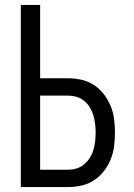

<svg xmlns="http://www.w3.org/2000/svg" viewBox="-20 -755 540 775"><path d="M64 0V-735H142V-439H254Q282 -439 309 -433Q336 -427 359 -412Q382 -397 399 -375Q416 -353 426.5 -327.5Q437 -302 440.5 -274.5Q444 -247 444 -220Q444 -192 440.5 -164.5Q437 -137 426.5 -111.5Q416 -86 399 -64Q382 -42 359 -27Q336 -12 309 -6Q282 0 254 0ZM254 -70Q272 -70 289 -75Q306 -80 319.5 -91.5Q333 -103 342.5 -118Q352 -133 357 -150Q362 -167 364 -184.5Q366 -202 366 -220Q366 -237 364 -254.5Q362 -272 357 -289Q352 -306 342.5 -321.5Q333 -337 319.5 -348Q306 -359 289 -364Q272 -369 254 -369H142V-70Z"/></svg>

Font: HulyMono
Style: Regular
Weight: 400
Monospace: yes
Designer: Belleve Invis
Foundry: Belleve Invis
Version: Version 33.2.5; ttfautohint (v1.8.4)